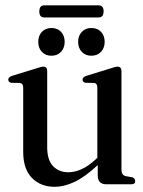

<svg xmlns="http://www.w3.org/2000/svg" viewBox="-20 -691 538 720"><path d="M67 -122V-362.5Q67 -378 54.5 -380L21.5 -380.5Q11 -383.5 11 -392.5Q11 -401.5 25 -406.5L117.5 -435Q134.5 -441 142.5 -441Q157 -441 157 -424.5V-138.5Q157 -91 179 -68Q201 -45 236.5 -45Q260 -45 285.8 -56.5Q311.5 -68 339 -93.5L345 -99.5V-362.5Q345 -378 333.5 -380L300 -380.5Q289.5 -383.5 289.5 -392.5Q289.5 -401.5 303.5 -406.5L396 -435Q412.5 -441 421 -441Q435.5 -441 435.5 -424.5V-55Q435.5 -34 451.5 -30.5L476.5 -26Q487 -21.5 487 -12Q487 0 473 0H378.5Q346.5 0 346.5 -33.5V-72Q299.5 -28 260.2 -9.2Q221 9.5 184 9.5Q132.5 9.5 99.8 -23.8Q67 -57 67 -122ZM173 -482Q150.5 -482 137 -496.5Q123.5 -511 123.5 -534Q123.5 -557 137 -571.5Q150.5 -586 173 -586Q195.5 -586 209 -571.5Q222.5 -557 222.5 -534Q222.5 -511.5 209 -496.8Q195.5 -482 173 -482ZM322.5 -482Q300.5 -482 286.8 -496.5Q273 -511 273 -534Q273 -557 286.8 -571.5Q300.5 -586 322.5 -586Q345.5 -586 359 -571.5Q372.5 -557 372.5 -534Q372.5 -511.5 359 -496.8Q345.5 -482 322.5 -482ZM127.5 -648Q127.5 -671 146 -671H349.5Q368.5 -671 368.5 -648.5Q368.5 -625.5 349.5 -625.5H146Q127.5 -625.5 127.5 -648Z"/></svg>

Font: Fraunces 144pt Soft
Style: Regular
Weight: 400
Version: Version 1.000;[0bf87f6ff]